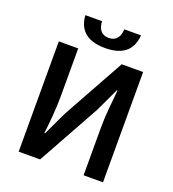

<svg xmlns="http://www.w3.org/2000/svg" viewBox="-150 -956 965 1070"><g transform="rotate(20 333.0 -421.0)"><path d="M83 0H210L414 -368L480 -508H484C478 -440 468 -360 468 -286V0H583V-654H456L252 -286L186 -146H182C190 -212 198 -296 198 -370V-654H83ZM337 -707C457 -707 497 -768 502 -842H403C401 -799 383 -767 337 -767C291 -767 273 -799 271 -842H172C177 -768 217 -707 337 -707Z"/></g></svg>

Font: DAIFUKU Sans Semibold
Style: Regular
Weight: 600
Designer: Original font ‘Source Sans 3’ : Paul D. Hunt
Foundry: Daifuku
Version: Version 1.000